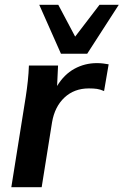

<svg xmlns="http://www.w3.org/2000/svg" viewBox="-20 -777 513 797"><path d="M27 0 87 -376Q92 -408 95.5 -441Q99 -474 100 -505H221L217 -420Q246 -468 289 -491.5Q332 -515 382 -515Q396 -515 408 -513.5Q420 -512 431 -510L412 -399Q396 -406 382.5 -408Q369 -410 349 -410Q288 -410 247.5 -372Q207 -334 196 -269L153 0ZM233 -554 143 -757H222L292 -625L393 -757H473L342 -554Z"/></svg>

Font: Mulish
Style: Bold Italic
Weight: 700
Italic angle: -9°
Designer: Vernon Adams
Foundry: Vernon Adams
Version: Version 3.603; ttfautohint (v1.8.3)